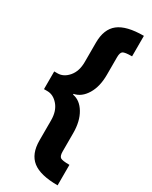

<svg xmlns="http://www.w3.org/2000/svg" viewBox="-214 -764 711 901"><g transform="rotate(30 141.0 -313.0)"><path d="M127 -317V-313Q167 -306 192.5 -263.5Q218 -221 218 -157V-58Q218 -33 228 -26Q238 -19 277 -19V92Q183 92 140.5 58.5Q98 25 98 -48V-157Q98 -207 72.5 -237Q47 -267 14 -267H-4V-363H14Q47 -363 72.5 -393Q98 -423 98 -473V-578Q98 -651 140.5 -684.5Q183 -718 277 -718V-607Q238 -607 228 -600Q218 -593 218 -568V-473Q218 -409 192.5 -367Q167 -325 127 -317Z"/></g></svg>

Font: Blinker Black
Style: Regular
Weight: 900
Designer: Juergen Huber
Foundry: supertype
Version: Version 1.017;hotconv 1.0.117;makeotfexe 2.5.65602